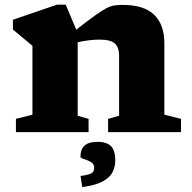

<svg xmlns="http://www.w3.org/2000/svg" viewBox="-20 -552 801 802"><path d="M431.5 -55.5 477.5 -68.5V-319.5Q477.5 -354 459.8 -370.2Q442 -386.5 396.5 -386.5Q354 -386.5 304.5 -375.5V-68.5L350 -55.5V0H46.5V-55.5L115.5 -73V-360.5Q107.5 -367.5 87.8 -383.8Q68 -400 34 -428.5V-469.5L218 -532.5H254.5L298.5 -428Q346.5 -465.5 375.8 -486.5Q405 -507.5 423.5 -517.2Q442 -527 457.5 -529.2Q473 -531.5 493 -531.5Q581.5 -531.5 624 -490.2Q666.5 -449 666.5 -372V-73L736 -55.5V0H431.5ZM316.5 183Q351.5 178.5 362.5 171.5Q373.5 164.5 373.5 148.5Q373.5 132.5 359.2 124.5Q345 116.5 330.5 112.2Q316 108 316 102.5Q316 72.5 332.8 56.5Q349.5 40.5 390 40.5Q424 40.5 442.8 57.8Q461.5 75 461.5 119Q461.5 143.5 450.8 166Q440 188.5 410 205.2Q380 222 323.5 229.5Z"/></svg>

Font: Newsreader 6pt
Style: Bold
Weight: 700
Designer: Hugues Gentile
Foundry: Production Type
Version: Version 1.003; ttfautohint (v1.8.3)